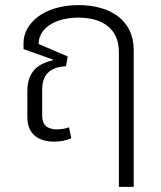

<svg xmlns="http://www.w3.org/2000/svg" viewBox="-20 -546 629 751"><path d="M193 8C216 8 237 4 259 -5L250 -48C237 -43 219 -40 203 -40C166 -40 145 -56 145 -93V-196C145 -263 186 -284 238 -287L245 -325L131 -374C131 -432 190 -477 287 -477C379 -477 445 -435 445 -343V185H503V-350C503 -469 409 -526 287 -526C151 -526 72 -454 72 -378V-354L187 -313L186 -310C130 -297 87 -267 87 -190V-88C87 -17 135 8 193 8Z"/></svg>

Font: Noto Sans Thai UI Light
Style: Regular
Weight: 300
Designer: Monotype Design Team
Foundry: Monotype Imaging Inc.
Version: Version 2.000